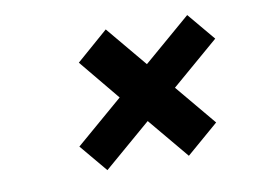

<svg xmlns="http://www.w3.org/2000/svg" viewBox="-51 -565 674 506"><g transform="rotate(-10 286.5 -312.0)"><path d="M412 -312 503 -203 417 -129 326 -238 199 -129 137 -203 264 -312 174 -421 259 -495 350 -386 477 -495 539 -421Z"/></g></svg>

Font: Be Vietnam SemiBold
Style: Italic
Weight: 600
Italic angle: -9.556°
Designer: Gabriel Lam
Foundry: TypeRant
Version: Version 3.000